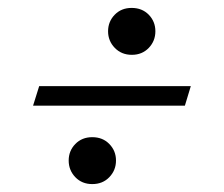

<svg xmlns="http://www.w3.org/2000/svg" viewBox="-20 -473 565 485"><path d="M79 -255.5H462L447 -206H63.5ZM312.5 -453Q339 -453 355.8 -435.8Q372.5 -418.5 372.5 -394Q372.5 -369.5 355.8 -352Q339 -334.5 313 -334.5Q287 -334.5 270 -352Q253 -369.5 253 -394Q253 -418.5 269.8 -435.8Q286.5 -453 312.5 -453ZM213 -126.5Q239.5 -126.5 256.2 -109.2Q273 -92 273 -67.5Q273 -43 256.2 -25.5Q239.5 -8 213 -8Q187 -8 170.2 -25.5Q153.5 -43 153.5 -67.5Q153.5 -92 170.2 -109.2Q187 -126.5 213 -126.5Z"/></svg>

Font: Newsreader 36pt SemiBold
Style: Italic
Weight: 600
Italic angle: -17°
Designer: Hugues Gentile
Foundry: Production Type
Version: Version 1.003